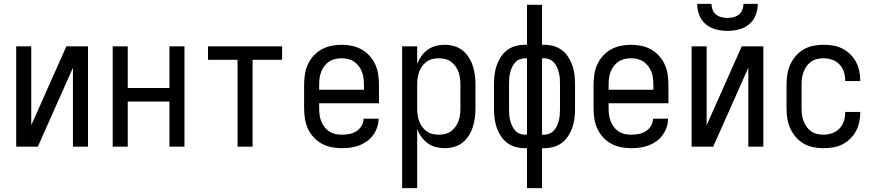

<svg xmlns="http://www.w3.org/2000/svg" viewBox="-20 -760 4540 995"><path d="M64 0V-520H142V-111L324 -520H436V0H358V-409L176 0Z M564 0V-520H642V-304H858V-520H936V0H858V-234H642V0Z M1211 0V-450H1058V-520H1442V-450H1289V0Z M1750 8Q1723 8 1696.5 2.5Q1670 -3 1646.5 -16Q1623 -29 1604.5 -49.5Q1586 -70 1575 -94.5Q1564 -119 1560 -146Q1556 -173 1556 -200V-320Q1556 -347 1560 -374Q1564 -401 1575 -425.5Q1586 -450 1604.5 -470.5Q1623 -491 1646.5 -504Q1670 -517 1696.5 -522.5Q1723 -528 1750 -528Q1777 -528 1803.5 -522.5Q1830 -517 1853.5 -504Q1877 -491 1895.5 -470.5Q1914 -450 1925 -425.5Q1936 -401 1940 -374Q1944 -347 1944 -320V-225H1634V-200Q1634 -183 1636 -166Q1638 -149 1644 -133Q1650 -117 1660.5 -103Q1671 -89 1685 -79.5Q1699 -70 1716 -66Q1733 -62 1750 -62Q1770 -62 1789.5 -65.5Q1809 -69 1826 -79.5Q1843 -90 1853.5 -107.5Q1864 -125 1864 -145H1942Q1942 -122 1934.5 -100Q1927 -78 1913.5 -59.5Q1900 -41 1881 -27.5Q1862 -14 1840.5 -6Q1819 2 1796 5Q1773 8 1750 8ZM1866 -295V-320Q1866 -337 1864 -354Q1862 -371 1856 -387Q1850 -403 1839.5 -417Q1829 -431 1815 -440.5Q1801 -450 1784 -454Q1767 -458 1750 -458Q1733 -458 1716 -454Q1699 -450 1685 -440.5Q1671 -431 1660.5 -417Q1650 -403 1644 -387Q1638 -371 1636 -354Q1634 -337 1634 -320V-295Z M2064 215V-520H2142V-428Q2150 -450 2163.5 -469Q2177 -488 2196 -502Q2215 -516 2238 -522Q2261 -528 2284 -528Q2309 -528 2333.5 -521Q2358 -514 2377 -499Q2396 -484 2409.5 -462.5Q2423 -441 2430.5 -417.5Q2438 -394 2441 -369.5Q2444 -345 2444 -320V-200Q2444 -175 2441 -150.5Q2438 -126 2430.5 -102.5Q2423 -79 2409.5 -57.5Q2396 -36 2377 -21Q2358 -6 2333.5 1Q2309 8 2284 8Q2261 8 2238 2Q2215 -4 2196 -18Q2177 -32 2163.5 -51Q2150 -70 2142 -92V215ZM2254 -62Q2271 -62 2287.5 -66Q2304 -70 2317.5 -80Q2331 -90 2341 -104Q2351 -118 2356.5 -134Q2362 -150 2364 -166.5Q2366 -183 2366 -200V-320Q2366 -337 2364 -353.5Q2362 -370 2356.5 -386Q2351 -402 2341 -416Q2331 -430 2317.5 -440Q2304 -450 2287.5 -454Q2271 -458 2254 -458Q2237 -458 2220.5 -454Q2204 -450 2190.5 -440Q2177 -430 2167 -416Q2157 -402 2151.5 -386Q2146 -370 2144 -353.5Q2142 -337 2142 -320V-200Q2142 -183 2144 -166.5Q2146 -150 2151.5 -134Q2157 -118 2167 -104Q2177 -90 2190.5 -80Q2204 -70 2220.5 -66Q2237 -62 2254 -62Z M2711 215V8H2700Q2675 8 2651.5 1.5Q2628 -5 2608.5 -19.5Q2589 -34 2575.5 -55Q2562 -76 2554 -99Q2546 -122 2543 -146.5Q2540 -171 2540 -195V-325Q2540 -349 2543 -373.5Q2546 -398 2554 -421Q2562 -444 2575.5 -465Q2589 -486 2608.5 -500.5Q2628 -515 2651.5 -521.5Q2675 -528 2700 -528H2711V-735H2789V-528H2800Q2825 -528 2848.5 -521.5Q2872 -515 2891.5 -500.5Q2911 -486 2924.5 -465Q2938 -444 2946 -421Q2954 -398 2957 -373.5Q2960 -349 2960 -325V-195Q2960 -171 2957 -146.5Q2954 -122 2946 -99Q2938 -76 2924.5 -55Q2911 -34 2891.5 -19.5Q2872 -5 2848.5 1.5Q2825 8 2800 8H2789V215ZM2700 -62H2711V-458H2700Q2685 -458 2671.5 -452Q2658 -446 2648.5 -435Q2639 -424 2633 -410.5Q2627 -397 2623.5 -383Q2620 -369 2619 -354.5Q2618 -340 2618 -325V-195Q2618 -180 2619 -165.5Q2620 -151 2623.5 -137Q2627 -123 2633 -109.5Q2639 -96 2648.5 -85Q2658 -74 2671.5 -68Q2685 -62 2700 -62ZM2789 -62H2800Q2815 -62 2828.5 -68Q2842 -74 2851.5 -85Q2861 -96 2867 -109.5Q2873 -123 2876.5 -137Q2880 -151 2881 -165.5Q2882 -180 2882 -195V-325Q2882 -340 2881 -354.5Q2880 -369 2876.5 -383Q2873 -397 2867 -410.5Q2861 -424 2851.5 -435Q2842 -446 2828.5 -452Q2815 -458 2800 -458H2789Z M3250 8Q3223 8 3196.5 2.5Q3170 -3 3146.5 -16Q3123 -29 3104.5 -49.5Q3086 -70 3075 -94.5Q3064 -119 3060 -146Q3056 -173 3056 -200V-320Q3056 -347 3060 -374Q3064 -401 3075 -425.5Q3086 -450 3104.5 -470.5Q3123 -491 3146.5 -504Q3170 -517 3196.5 -522.5Q3223 -528 3250 -528Q3277 -528 3303.5 -522.5Q3330 -517 3353.5 -504Q3377 -491 3395.5 -470.5Q3414 -450 3425 -425.5Q3436 -401 3440 -374Q3444 -347 3444 -320V-225H3134V-200Q3134 -183 3136 -166Q3138 -149 3144 -133Q3150 -117 3160.5 -103Q3171 -89 3185 -79.5Q3199 -70 3216 -66Q3233 -62 3250 -62Q3270 -62 3289.5 -65.5Q3309 -69 3326 -79.5Q3343 -90 3353.5 -107.5Q3364 -125 3364 -145H3442Q3442 -122 3434.5 -100Q3427 -78 3413.5 -59.5Q3400 -41 3381 -27.5Q3362 -14 3340.5 -6Q3319 2 3296 5Q3273 8 3250 8ZM3366 -295V-320Q3366 -337 3364 -354Q3362 -371 3356 -387Q3350 -403 3339.5 -417Q3329 -431 3315 -440.5Q3301 -450 3284 -454Q3267 -458 3250 -458Q3233 -458 3216 -454Q3199 -450 3185 -440.5Q3171 -431 3160.5 -417Q3150 -403 3144 -387Q3138 -371 3136 -354Q3134 -337 3134 -320V-295Z M3564 0V-520H3642V-111L3824 -520H3936V0H3858V-409L3676 0ZM3750 -600Q3720 -600 3690.5 -607.5Q3661 -615 3638 -634Q3615 -653 3604 -681.5Q3593 -710 3593 -740H3667Q3667 -724 3673 -709Q3679 -694 3691 -684.5Q3703 -675 3718.5 -671Q3734 -667 3750 -667Q3766 -667 3781.5 -671Q3797 -675 3809 -684.5Q3821 -694 3827 -709Q3833 -724 3833 -740H3907Q3907 -710 3896 -681.5Q3885 -653 3862 -634Q3839 -615 3809.5 -607.5Q3780 -600 3750 -600Z M4247 8Q4220 8 4193.5 2.5Q4167 -3 4144 -16.5Q4121 -30 4103.5 -50.5Q4086 -71 4075 -95.5Q4064 -120 4060 -146.5Q4056 -173 4056 -200V-320Q4056 -347 4060 -373.5Q4064 -400 4075 -424.5Q4086 -449 4103.5 -469.5Q4121 -490 4144 -503.5Q4167 -517 4193.5 -522.5Q4220 -528 4247 -528Q4272 -528 4297 -524Q4322 -520 4344 -509Q4366 -498 4384.5 -480.5Q4403 -463 4415 -441Q4427 -419 4432.5 -394.5Q4438 -370 4438 -345V-340H4360V-343Q4360 -366 4353 -388Q4346 -410 4330 -426.5Q4314 -443 4292 -450.5Q4270 -458 4247 -458Q4230 -458 4213.5 -454Q4197 -450 4183 -440Q4169 -430 4159.5 -416Q4150 -402 4144 -386.5Q4138 -371 4136 -354Q4134 -337 4134 -320V-200Q4134 -183 4136 -166Q4138 -149 4144 -133.5Q4150 -118 4159.5 -104Q4169 -90 4183 -80Q4197 -70 4213.5 -66Q4230 -62 4247 -62Q4270 -62 4292 -69.5Q4314 -77 4330 -93.5Q4346 -110 4353 -132Q4360 -154 4360 -177V-180H4438V-175Q4438 -150 4432.5 -125.5Q4427 -101 4415 -79Q4403 -57 4384.5 -39.5Q4366 -22 4344 -11Q4322 0 4297 4Q4272 8 4247 8Z"/></svg>

Font: Iosevka MaddieWtf
Style: Regular
Weight: 400
Monospace: yes
Designer: Belleve Invis
Foundry: Belleve Invis
Version: Version 31.3.0; ttfautohint (v1.8.3)